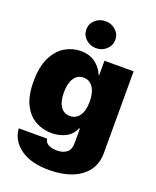

<svg xmlns="http://www.w3.org/2000/svg" viewBox="-177 -883 979 1202"><g transform="rotate(20 312.0 -282.5)"><path d="M298.8 215.8Q175.8 215.8 106.7 165Q37.6 114.3 32.2 35.2H220.7Q225.1 61.5 247.8 72.8Q270.5 84 304.7 84Q342.8 84 367.7 65.4Q392.6 46.9 392.6 -1V-93.8H386.7Q371.1 -52.2 329.8 -29.5Q288.6 -6.8 233.4 -6.8Q175.3 -6.8 126.5 -33.9Q77.6 -61 48.1 -119.6Q18.6 -178.2 18.6 -272.5Q18.6 -371.6 49.6 -433.3Q80.6 -495.1 129.4 -523.9Q178.2 -552.7 232.4 -552.7Q293 -552.7 332.3 -522.5Q371.6 -492.2 387.7 -450.2H391.6V-545.9H585.9V-1Q585.9 67.9 550 116.5Q514.2 165 449.7 190.4Q385.3 215.8 298.8 215.8ZM305.7 -146.5Q346.2 -146.5 369.4 -179.9Q392.6 -213.4 392.6 -272.5Q392.6 -333.5 369.4 -367.9Q346.2 -402.3 305.7 -402.3Q265.6 -402.3 243.2 -367.9Q220.7 -333.5 220.7 -272.5Q220.7 -211.9 243.2 -179.2Q265.6 -146.5 305.7 -146.5ZM314.5 -601.6Q274.4 -601.6 246.1 -627.9Q217.8 -654.3 217.8 -691.4Q217.8 -729 246.1 -755.1Q274.4 -781.2 314.5 -781.2Q354.5 -781.2 382.8 -755.1Q411.1 -729 411.1 -691.4Q411.1 -654.3 382.8 -627.9Q354.5 -601.6 314.5 -601.6Z"/></g></svg>

Font: Inter Tight Black
Style: Regular
Weight: 900
Designer: Rasmus Andersson
Foundry: rsms
Version: Version 3.004; ttfautohint (v1.8.4.7-5d5b)